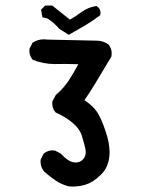

<svg xmlns="http://www.w3.org/2000/svg" viewBox="-20 -683 540 705"><path d="M217.3 -448.2 182.1 -447.8Q139.2 -447.8 100.1 -463.4L99.6 -464.4Q87.9 -477.5 87.9 -497.1Q87.9 -500 88.4 -504.4L99.6 -526.4L100.6 -526.9Q118.7 -538.6 141.6 -538.6Q147.9 -538.6 154.8 -537.6L335 -533.7Q357.9 -533.7 377.4 -520.5Q390.1 -506.3 390.1 -487.8Q390.1 -482.4 389.2 -475.6L330.6 -377.9Q311.5 -346.2 290 -314.9Q320.3 -295.4 335.9 -272.5Q351.6 -249.5 368.2 -199.7Q382.3 -158.7 382.3 -124Q382.3 -70.3 348.1 -39.1Q320.3 -12.7 292.5 -4.4Q270.5 2 246.1 2Q236.8 2 233.4 1.5Q207 -4.9 184.8 -19.8Q162.6 -34.7 142.6 -52.7Q128.9 -68.4 128.9 -89.8Q128.9 -92.8 129.4 -97.2L140.1 -118.7Q148.9 -126 157.2 -128.4Q165.5 -130.9 171.1 -130.9Q176.8 -130.9 181.2 -130.4L202.6 -119.6Q205.6 -116.7 210.7 -111.3Q215.8 -106 223.4 -100.1Q231 -94.2 237.3 -91.3Q247.6 -86.4 258.3 -86.4Q273.4 -86.4 283.2 -96.2Q294.9 -107.9 294.9 -124.5Q294.9 -130.4 293.5 -136.7Q288.6 -158.7 280.3 -185.5Q272 -210.9 245.8 -232.7Q219.7 -254.4 184.1 -270L183.6 -271Q171.9 -284.2 171.9 -303.7Q171.9 -306.6 172.4 -311L185.1 -334.5Q214.8 -359.9 233.4 -388.9Q252 -418 267.6 -447.3Q242.7 -448.2 217.3 -448.2ZM146 -662.6H169.9H171.9L236.8 -610.8Q259.3 -623.5 279.8 -639.2Q303.7 -656.2 332 -660.6L334.5 -661.1Q338.9 -657.7 340.8 -655.8Q349.1 -647.5 349.1 -636.7Q349.1 -632.8 347.7 -627Q320.3 -606 291.7 -589.1Q263.2 -572.3 232.4 -555.2L197.8 -577.1Q178.2 -600.1 154.3 -615.2L135.7 -619.6L130.9 -647.5Z"/></svg>

Font: Bakudai
Style: Medium
Weight: 500
Version: Version 1.48